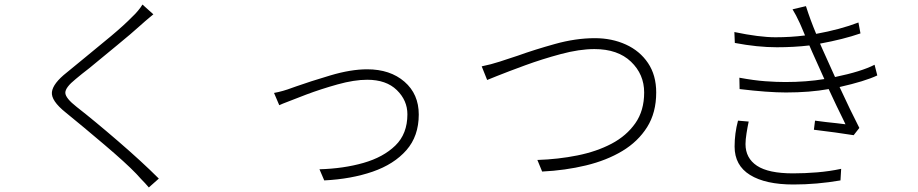

<svg xmlns="http://www.w3.org/2000/svg" viewBox="-20 -794 4040 845"><path d="M607 -774 655 -731Q648 -725 637.5 -716.5Q627 -708 618 -700Q607 -690 600 -684Q558 -646 495 -594.5Q432 -543 373 -494Q339 -468 313 -446Q267 -409 267.5 -385.5Q268 -362 318 -323Q395 -263 500 -172.5Q605 -82 679 -8L635 31Q619 12 601 -6Q590 -18 580 -29Q535 -76 439 -157.5Q343 -239 269 -299Q204 -351 208.5 -389Q213 -427 274 -475Q306 -502 352 -539Q410 -586 468.5 -635Q527 -684 563 -721Q575 -732 587.5 -747Q600 -762 607 -774Z M1186 -385Q1225 -392 1267 -408Q1275 -411 1284 -414Q1343 -435 1433.5 -462Q1524 -489 1596 -489Q1697 -489 1760 -434.5Q1823 -380 1823 -290Q1823 -195 1768.5 -133Q1714 -71 1620 -38.5Q1526 -6 1407 0L1386 -49Q1492 -52 1579.5 -77Q1667 -102 1720 -153.5Q1773 -205 1773 -291Q1773 -352 1726.5 -397.5Q1680 -443 1596 -443Q1539 -443 1465.5 -422.5Q1392 -402 1327 -377.5Q1262 -353 1225 -338Q1215 -334 1209 -331Z M2100 -502Q2140 -510 2180 -523Q2189 -526 2198 -529Q2224 -537 2259 -549Q2331 -575 2422.5 -600.5Q2514 -626 2598 -626Q2673 -626 2734.5 -598Q2796 -570 2832 -516.5Q2868 -463 2868 -387Q2868 -298 2828 -234.5Q2788 -171 2719 -129.5Q2650 -88 2559 -66Q2468 -44 2366 -39L2345 -90Q2437 -93 2521.5 -110Q2606 -127 2671.5 -161.5Q2737 -196 2776 -251.5Q2815 -307 2815 -387Q2815 -467 2757 -522.5Q2699 -578 2596 -578Q2530 -578 2448 -556Q2366 -534 2291 -506.5Q2216 -479 2166 -459Q2139 -448 2124 -442Z M3228 -263 3275 -259Q3270 -236 3265.5 -207.5Q3261 -179 3261 -160Q3261 -98 3311.5 -64.5Q3362 -31 3470 -31Q3522 -31 3576.5 -35.5Q3631 -40 3682 -51L3679 0Q3575 18 3472 18Q3349 18 3281 -24Q3213 -66 3213 -149Q3213 -207 3228 -263ZM3829 -509 3841 -462Q3786 -436 3675 -411Q3723 -307 3762 -231L3737 -199Q3662 -211 3562 -223L3567 -263Q3618 -256 3660 -252Q3683 -249 3701 -247Q3697 -256 3692 -266Q3663 -324 3627 -402Q3544 -387 3439 -387Q3360 -387 3235 -402L3234 -452Q3299 -440 3348 -436.5Q3397 -433 3436 -433Q3529 -433 3608 -446Q3575 -519 3555 -564L3542 -594Q3474 -586 3399 -586Q3314 -586 3214 -605L3212 -653Q3322 -630 3393 -630Q3461 -630 3523 -638Q3514 -659 3507 -676Q3503 -685 3500 -692Q3483 -729 3468 -753L3527 -767Q3546 -707 3572 -645Q3677 -664 3758 -695L3767 -647Q3692 -621 3589 -602L3600 -577Q3617 -538 3655 -455Q3771 -479 3829 -509Z"/></svg>

Font: LXGW 975 Gothic SC 200W
Style: Regular
Weight: 200
Version: Version 2.01;February 25, 2021